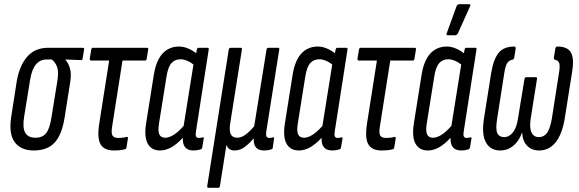

<svg xmlns="http://www.w3.org/2000/svg" viewBox="-20 -715 2774 920"><path d="M142 6Q79 6 50 -34.5Q21 -75 34 -157L60 -324Q73 -401 110.5 -443.5Q148 -486 210 -486H377Q384 -486 383 -478L376 -436Q376 -427 368 -427L293 -430V-429Q308 -413 315.5 -386.5Q323 -360 316 -319L290 -154Q277 -70 242 -32Q207 6 142 6ZM150 -55Q184 -55 201.5 -77.5Q219 -100 227 -155L255 -328Q262 -372 253.5 -394.5Q245 -417 228 -430H202Q172 -430 152 -406Q132 -382 124 -331L96 -158Q87 -104 100.5 -79.5Q114 -55 150 -55Z M525 6Q480 6 462.5 -22.5Q445 -51 455 -119L503 -425H416Q409 -425 410 -434L417 -477Q419 -486 425 -486H684Q692 -486 690 -477L683 -434Q682 -425 675 -425H567L517 -107Q512 -76 519.5 -65Q527 -54 547 -54Q570 -54 587 -59Q594 -60 593 -52L586 -8Q585 -2 579 0Q560 6 525 6Z M747 6Q706 6 688 -26.5Q670 -59 680 -123L717 -356Q728 -425 759 -458.5Q790 -492 838 -492Q859 -492 880.5 -483Q902 -474 920 -460L923 -477Q925 -486 931 -486H975Q982 -486 980 -477L920 -92Q916 -71 919 -62.5Q922 -54 933 -54Q938 -54 943 -55Q948 -56 952 -57Q958 -58 956 -50L949 -8Q948 -2 941 1Q924 6 907 6Q853 6 856 -55Q801 6 747 6ZM742 -124Q736 -87 743.5 -71Q751 -55 772 -55Q791 -55 814 -70Q837 -85 860 -112L907 -406Q874 -431 845 -431Q818 -431 801.5 -412.5Q785 -394 778 -349Z M979 185Q972 185 973 176L1076 -477Q1078 -486 1085 -486H1134Q1141 -486 1139 -477L1084 -130Q1077 -90 1085.5 -72.5Q1094 -55 1116 -55Q1136 -55 1156 -69.5Q1176 -84 1198 -110L1257 -477Q1259 -486 1265 -486H1313Q1320 -486 1318 -477L1257 -92Q1253 -68 1257 -61Q1261 -54 1271 -54Q1276 -54 1280.5 -55Q1285 -56 1289 -57Q1295 -58 1293 -50L1287 -7Q1286 0 1278 1Q1270 4 1261.5 5Q1253 6 1245 6Q1193 6 1196 -51H1195Q1173 -26 1151.5 -10Q1130 6 1103 6Q1075 6 1065 -21L1034 176Q1033 185 1025 185Z M1412 6Q1371 6 1353 -26.5Q1335 -59 1345 -123L1382 -356Q1393 -425 1424 -458.5Q1455 -492 1503 -492Q1524 -492 1545.5 -483Q1567 -474 1585 -460L1588 -477Q1590 -486 1596 -486H1640Q1647 -486 1645 -477L1585 -92Q1581 -71 1584 -62.5Q1587 -54 1598 -54Q1603 -54 1608 -55Q1613 -56 1617 -57Q1623 -58 1621 -50L1614 -8Q1613 -2 1606 1Q1589 6 1572 6Q1518 6 1521 -55Q1466 6 1412 6ZM1407 -124Q1401 -87 1408.5 -71Q1416 -55 1437 -55Q1456 -55 1479 -70Q1502 -85 1525 -112L1572 -406Q1539 -431 1510 -431Q1483 -431 1466.5 -412.5Q1450 -394 1443 -349Z M1808 6Q1763 6 1745.5 -22.5Q1728 -51 1738 -119L1786 -425H1699Q1692 -425 1693 -434L1700 -477Q1702 -486 1708 -486H1967Q1975 -486 1973 -477L1966 -434Q1965 -425 1958 -425H1850L1800 -107Q1795 -76 1802.5 -65Q1810 -54 1830 -54Q1853 -54 1870 -59Q1877 -60 1876 -52L1869 -8Q1868 -2 1862 0Q1843 6 1808 6Z M2030 6Q1989 6 1971 -26.5Q1953 -59 1963 -123L2000 -356Q2011 -425 2042 -458.5Q2073 -492 2121 -492Q2142 -492 2163.5 -483Q2185 -474 2203 -460L2206 -477Q2208 -486 2214 -486H2258Q2265 -486 2263 -477L2203 -92Q2199 -71 2202 -62.5Q2205 -54 2216 -54Q2221 -54 2226 -55Q2231 -56 2235 -57Q2241 -58 2239 -50L2232 -8Q2231 -2 2224 1Q2207 6 2190 6Q2136 6 2139 -55Q2084 6 2030 6ZM2025 -124Q2019 -87 2026.5 -71Q2034 -55 2055 -55Q2074 -55 2097 -70Q2120 -85 2143 -112L2190 -406Q2157 -431 2128 -431Q2101 -431 2084.5 -412.5Q2068 -394 2061 -349ZM2125 -546Q2116 -546 2121 -557L2168 -686Q2172 -695 2182 -695H2227Q2238 -695 2232 -684L2174 -555Q2169 -546 2160 -546Z M2377 6Q2330 6 2308.5 -32.5Q2287 -71 2299 -147L2334 -368Q2345 -432 2369.5 -462Q2394 -492 2445 -492Q2451 -492 2451 -483L2444 -439Q2442 -431 2436 -429Q2419 -426 2410.5 -413Q2402 -400 2397 -369L2362 -145Q2354 -96 2363 -77Q2372 -58 2396 -58Q2420 -58 2438 -81Q2456 -104 2462 -147L2493 -336Q2495 -345 2501 -345H2547Q2555 -345 2553 -336L2523 -147Q2516 -104 2526.5 -81Q2537 -58 2562 -58Q2585 -58 2600 -76.5Q2615 -95 2624 -145L2659 -369Q2664 -400 2659.5 -413Q2655 -426 2638 -429Q2633 -432 2634 -439L2641 -483Q2643 -492 2650 -492Q2701 -492 2716.5 -462Q2732 -432 2721 -368L2686 -147Q2673 -70 2641.5 -32Q2610 6 2563 6Q2528 6 2506 -16.5Q2484 -39 2482 -79H2481Q2467 -39 2439.5 -16.5Q2412 6 2377 6Z"/></svg>

Font: Sofia Sans Extra Condensed
Style: Italic
Weight: 400
Italic angle: -9°
Designer: Botio Nikoltchev, Ani Petrova
Foundry: lettersoup
Version: Version 4.101; ttfautohint (v1.8.4.7-5d5b)